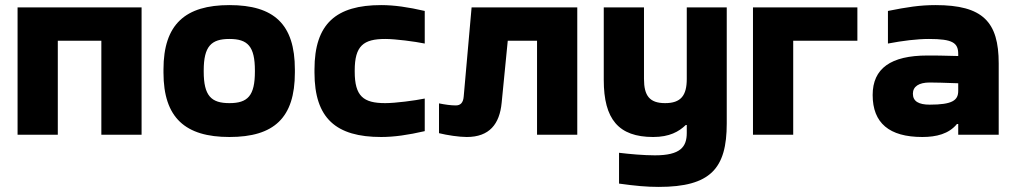

<svg xmlns="http://www.w3.org/2000/svg" viewBox="-20 -529 3986 754"><path d="M49 0H207V-369H378V0H536V-500H49Z M622 -256V-244C622 -66 708 9 881 9C1056 9 1138 -66 1138 -244V-256C1138 -434 1056 -509 881 -509C708 -509 622 -434 622 -256ZM780 -248V-252C780 -348 810 -376 881 -376C953 -376 981 -347 981 -252V-248C981 -153 953 -124 881 -124C810 -124 780 -152 780 -248Z M1215 -256V-244C1215 -64 1300 9 1477 9C1528 9 1583 1 1648 -14V-142C1609 -134 1533 -124 1493 -124C1407 -124 1373 -151 1373 -248V-252C1373 -349 1407 -376 1493 -376C1533 -376 1609 -366 1648 -358V-486C1583 -501 1528 -509 1477 -509C1300 -509 1215 -436 1215 -256Z M1950 -125 1974 -369H2089V0H2247V-500H1832L1801 -150C1799 -124 1787 -115 1770 -115C1751 -115 1729 -118 1704 -123V-6C1736 2 1783 9 1813 9C1902 9 1942 -42 1950 -125Z M2834 -44V-500H2677V-219C2677 -154 2654 -124 2592 -124C2531 -124 2509 -153 2509 -219V-500H2351V-215C2351 -61 2409 9 2545 9C2609 9 2646 -12 2673 -38H2677V-7C2677 48 2652 81 2552 81C2508 81 2452 76 2411 71V192C2476 201 2519 205 2567 205C2771 205 2834 132 2834 -44Z M2937 0H3095V-369H3347V-500H2937Z M3654 -509C3592 -509 3542 -501 3467 -486V-358C3525 -369 3581 -376 3628 -376C3721 -376 3743 -361 3743 -317V-309C3686 -311 3644 -311 3622 -311C3478 -311 3407 -260 3407 -156C3407 -46 3472 9 3602 9C3657 9 3706 -3 3738 -42H3743V0H3902V-280C3902 -443 3840 -509 3654 -509ZM3565 -161C3565 -189 3588 -205 3631 -205C3650 -205 3691 -204 3743 -202V-172C3743 -135 3720 -118 3631 -118C3588 -118 3565 -131 3565 -161Z"/></svg>

Font: LT Wave Text Black
Style: Regular
Weight: 900
Designer: Daniel Lyons
Version: Version 2.5 (Glyphs App)